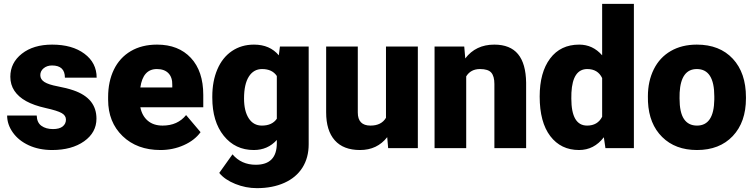

<svg xmlns="http://www.w3.org/2000/svg" viewBox="-20 -770 3924 998"><path d="M322.8 -148.4Q322.8 -169.4 300.8 -182.1Q278.8 -194.8 217.3 -208.5Q155.8 -222.2 115.7 -244.4Q75.7 -266.6 54.7 -298.3Q33.7 -330.1 33.7 -371.1Q33.7 -443.8 93.8 -491Q153.8 -538.1 251 -538.1Q355.5 -538.1 418.9 -490.7Q482.4 -443.4 482.4 -366.2H317.4Q317.4 -429.7 250.5 -429.7Q224.6 -429.7 207 -415.3Q189.5 -400.9 189.5 -379.4Q189.5 -357.4 210.9 -343.8Q232.4 -330.1 279.5 -321.3Q326.7 -312.5 362.3 -300.3Q481.4 -259.3 481.4 -153.3Q481.4 -81.1 417.2 -35.6Q353 9.8 251 9.8Q183.1 9.8 129.9 -14.6Q76.7 -39.1 46.9 -81.1Q17.1 -123 17.1 -169.4H170.9Q171.9 -132.8 195.3 -116Q218.8 -99.1 255.4 -99.1Q289.1 -99.1 305.9 -112.8Q322.8 -126.5 322.8 -148.4Z M814 9.8Q692.4 9.8 617.2 -62.7Q542 -135.3 542 -251.5V-265.1Q542 -346.2 572 -408.2Q602.1 -470.2 659.7 -504.2Q717.3 -538.1 796.4 -538.1Q907.7 -538.1 972.2 -469Q1036.6 -399.9 1036.6 -276.4V-212.4H709.5Q718.3 -168 748 -142.6Q777.8 -117.2 825.2 -117.2Q903.3 -117.2 947.3 -171.9L1022.5 -83Q991.7 -40.5 935.3 -15.4Q878.9 9.8 814 9.8ZM795.4 -411.1Q723.1 -411.1 709.5 -315.4H875.5V-328.1Q876.5 -367.7 855.5 -389.4Q834.5 -411.1 795.4 -411.1Z M1083.5 -268.1Q1083.5 -348.1 1109.9 -409.7Q1136.2 -471.2 1185.5 -504.6Q1234.9 -538.1 1300.3 -538.1Q1382.8 -538.1 1429.2 -482.4L1435.1 -528.3H1584.5V-20Q1584.5 49.8 1552 101.3Q1519.5 152.8 1458 180.4Q1396.5 208 1315.4 208Q1257.3 208 1202.9 186Q1148.4 164.1 1119.6 128.9L1188.5 32.2Q1234.4 86.4 1309.6 86.4Q1418.9 86.4 1418.9 -25.9V-42.5Q1371.6 9.8 1299.3 9.8Q1202.6 9.8 1143.1 -64.2Q1083.5 -138.2 1083.5 -262.2ZM1248.5 -257.8Q1248.5 -192.9 1272.9 -155Q1297.4 -117.2 1341.3 -117.2Q1394.5 -117.2 1418.9 -152.8V-375Q1395 -411.1 1342.3 -411.1Q1298.3 -411.1 1273.4 -371.8Q1248.5 -332.5 1248.5 -257.8Z M1992.7 -57.1Q1940.4 9.8 1851.6 9.8Q1764.6 9.8 1720 -40.8Q1675.3 -91.3 1675.3 -186V-528.3H1839.8V-185.1Q1839.8 -117.2 1905.8 -117.2Q1962.4 -117.2 1986.3 -157.7V-528.3H2151.9V0H1997.6Z M2393.1 -528.3 2398.4 -466.3Q2453.1 -538.1 2549.3 -538.1Q2631.8 -538.1 2672.6 -488.8Q2713.4 -439.5 2714.8 -340.3V0H2549.8V-333.5Q2549.8 -373.5 2533.7 -392.3Q2517.6 -411.1 2475.1 -411.1Q2426.8 -411.1 2403.3 -373V0H2238.8V-528.3Z M2785.2 -268.1Q2785.2 -393.6 2839.4 -465.8Q2893.6 -538.1 2990.7 -538.1Q3061.5 -538.1 3109.9 -482.4V-750H3274.9V0H3127L3118.7 -56.6Q3067.9 9.8 2989.7 9.8Q2895.5 9.8 2840.3 -62.5Q2785.2 -134.8 2785.2 -268.1ZM2949.7 -257.8Q2949.7 -117.2 3031.7 -117.2Q3086.4 -117.2 3109.9 -163.1V-364.3Q3087.4 -411.1 3032.7 -411.1Q2956.5 -411.1 2950.2 -288.1Z M3347.7 -269Q3347.7 -348.1 3378.4 -409.9Q3409.2 -471.7 3466.8 -504.9Q3524.4 -538.1 3602.1 -538.1Q3720.7 -538.1 3789.1 -464.6Q3857.4 -391.1 3857.4 -264.6V-258.8Q3857.4 -135.3 3788.8 -62.7Q3720.2 9.8 3603 9.8Q3490.2 9.8 3421.9 -57.9Q3353.5 -125.5 3348.1 -241.2ZM3512.2 -258.8Q3512.2 -185.5 3535.2 -151.4Q3558.1 -117.2 3603 -117.2Q3690.9 -117.2 3692.9 -252.4V-269Q3692.9 -411.1 3602.1 -411.1Q3519.5 -411.1 3512.7 -288.6Z"/></svg>

Font: Vazir Black
Style: Black
Weight: 900
Designer: Saber Rastikerdar
Foundry: Saber Rastikerdar
Version: Version 30.0.0